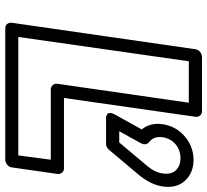

<svg xmlns="http://www.w3.org/2000/svg" viewBox="-49 -717 791 733"><g transform="rotate(90 346.5 -350.5)"><path d="M66.9 0 168 -701.2Q169.4 -711.9 178.5 -719Q187.5 -726.1 196.8 -726.1H404.8Q415.5 -726.1 421.4 -718.3Q427.2 -710.4 425.8 -701.2L354 -199.2H623Q633.8 -199.2 639.6 -191.2Q645.5 -183.1 644 -173.8L619.1 0Q617.7 10.7 608.4 17.8Q599.1 24.9 589.8 24.9H87.9Q77.1 24.9 71.3 17.1Q65.4 9.3 66.9 0ZM121.1 -24.9H573.2L589.8 -148.9H320.8Q312.5 -148.9 305.4 -156Q298.3 -163.1 299.8 -173.8L372.1 -675.8H213.9ZM418 -395 474.1 -496.1Q447.8 -527.8 454.1 -575.2Q461.4 -626.5 500.5 -660.2Q539.6 -693.8 590.8 -693.8Q639.2 -693.8 669.4 -661.9Q699.7 -629.9 691.9 -576.2Q685.5 -532.2 649.9 -487.8L551.8 -371.1Q542 -359.9 529.8 -359.9H436Q436 -360.4 432.1 -359.6Q428.2 -358.9 423.3 -360.8Q418.5 -362.8 414.8 -365.7Q411.1 -368.7 411.4 -376.5Q411.6 -384.3 418 -395ZM481 -410.2H523.9L612.8 -516.1Q638.2 -545.9 642.1 -576.2Q647 -608.4 630.1 -626.2Q613.3 -644 584 -644Q552.7 -644 530.5 -625Q508.3 -606 503.9 -575.2Q499 -542 522.9 -523.9Q536.6 -511.7 526.9 -493.2Z"/></g></svg>

Font: Trueno ExtraBold Outline
Style: Italic
Weight: 800
Width: 6
Designer: Julieta Ulanovsky
Foundry: Julieta Ulanovsky
Version: Version 3.001b | FøM Fix